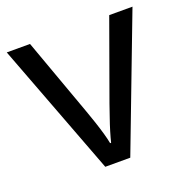

<svg xmlns="http://www.w3.org/2000/svg" viewBox="-102 -632 712 729"><g transform="rotate(-20 254.0 -268.0)"><path d="M203 0 0 -536H94L208 -220Q216 -198 225 -171Q234 -144 241 -119.5Q248 -95 251 -78H255Q259 -95 266.5 -120Q274 -145 283.5 -172Q293 -199 300 -220L414 -536H508L304 0Z"/></g></svg>

Font: ukorean15
Style: Book
Weight: 400
Designer: Jelle Bosma - Monotype Design Team
Foundry: Monotype Imaging Inc.
Version: Version 2.003